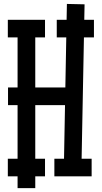

<svg xmlns="http://www.w3.org/2000/svg" viewBox="-20 -901 520 981"><path d="M69.8 60.1V-765.1H160.2V60.1ZM306.2 -40 321.8 -880.9 412.1 -878.9 396 -38.1ZM21 -454.1H369.1V-363.8H21ZM20 -89.8H210V0H20ZM20 -799.8H210V-710H20ZM270 -799.8H460V-710H270ZM257.8 -89.8H448.2V0H257.8Z"/></svg>

Font: Opir
Style: Regular
Weight: 400
Designer: Maksym Kobuzan
Version: Version 1.000;FEAKit 1.0